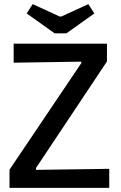

<svg xmlns="http://www.w3.org/2000/svg" viewBox="-20 -908 584 928"><path d="M26 0V-88L373 -603V-610L46 -605V-697H497V-611L154 -96V-87L508 -92V0ZM244 -747 109 -843 138 -888 269 -828H276L407 -888L436 -843L301 -747Z"/></svg>

Font: Ruda SemiBold
Style: Regular
Weight: 600
Designer: Mariela Monsalve and Angelina Sanchez
Foundry: Mariela Monsalve and Angelina Sanchez
Version: Version 2.001